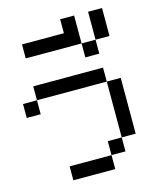

<svg xmlns="http://www.w3.org/2000/svg" viewBox="-132 -1012 931 1107"><g transform="rotate(-15 333.5 -458.5)"><path d="M0 -416.7V-500H83.3V-416.7ZM166.7 0V-83.3H416.7V0ZM333.3 -833.3V-916.7H416.7V-750H83.3V-833.3ZM500 -166.7V-83.3H416.7V-166.7ZM500 -583.3V-500H83.3V-583.3ZM500 -500H583.3V-166.7H500ZM500 -750V-666.7H416.7V-750ZM500 -916.7H583.3V-750H500Z"/></g></svg>

Font: Galmuri11 Condensed
Style: Regular
Weight: 400
Width: 3
Designer: Lee Minseo (quiple)
Version: Version 2.399;hotconv 1.1.1;makeotfexe 2.6.0 DEVELOPMENT